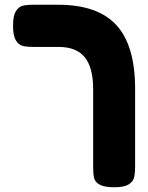

<svg xmlns="http://www.w3.org/2000/svg" viewBox="-20 -640 625 810"><path d="M373 67V-263Q373 -355 337.5 -398.5Q302 -442 228 -442H125Q93 -442 75.5 -446.5Q58 -451 46.5 -470.5Q35 -490 35 -531Q35 -573 46.5 -592Q58 -611 75 -615.5Q92 -620 124 -620H225Q392 -620 471 -534Q550 -448 550 -266V60Q550 92 545.5 109.5Q541 127 522 138.5Q503 150 462 150Q421 150 401.5 139.5Q382 129 377.5 112.5Q373 96 373 67Z"/></svg>

Font: Fredoka One
Style: Regular
Weight: 400
Designer: Milena B. Brandão, Ben Nathan
Version: Version 2.000; ttfautohint (v1.5.33-1714) -l 8 -r 50 -G 200 